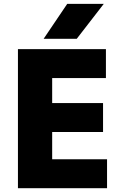

<svg xmlns="http://www.w3.org/2000/svg" viewBox="-20 -988 632 1008"><path d="M382.8 -784.2H209L333 -967.8H524.9ZM542 0H74.2V-730H536.1V-578.1H253.9V-446.8H521V-294.9H253.9V-151.9H542Z"/></svg>

Font: Sora ExtraBold
Style: Regular
Weight: 800
Designer: Jonathan Barnbrook, Julián Moncada
Foundry: Barnbrook Fonts
Version: Version 2.000